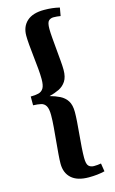

<svg xmlns="http://www.w3.org/2000/svg" viewBox="-154 -879 694 1163"><g transform="rotate(-15 193.0 -297.0)"><path d="M251 228Q179 228 142.5 195Q106 162 106 104Q106 80 109 43.5Q112 7 116 -36Q120 -79 123.5 -120.5Q127 -162 127 -196Q127 -235 116.5 -253Q106 -271 86 -275.5Q66 -280 37 -281V-336Q66 -336 86 -341Q106 -346 117 -363.5Q128 -381 128 -421Q128 -450 124.5 -488Q121 -526 116.5 -566Q112 -606 109 -641Q106 -676 106 -699Q106 -756 142.5 -789Q179 -822 250 -822Q303 -822 347 -811L338 -760Q327 -762 316 -763Q305 -764 294 -764Q276 -764 264 -753Q252 -742 252 -702Q252 -679 255 -644Q258 -609 261.5 -570.5Q265 -532 268 -497.5Q271 -463 271 -441Q271 -396 254 -370Q237 -344 209 -330.5Q181 -317 148 -309Q182 -300 210 -286Q238 -272 254.5 -246.5Q271 -221 271 -176Q271 -153 268.5 -116Q266 -79 262 -37.5Q258 4 255.5 42Q253 80 253 106Q253 146 265.5 158Q278 170 298 170Q309 170 320.5 169Q332 168 343 166L351 217Q307 228 251 228Z"/></g></svg>

Font: Literata 36pt
Style: Bold
Weight: 700
Designer: Latin by Veronika Burian and Jose Scaglione. Greek by Irene Vlachou. Cyrillic by Vera Evstafieva.
Foundry: TypeTogether
Version: Version 3.002